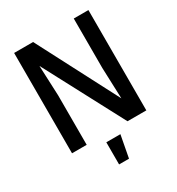

<svg xmlns="http://www.w3.org/2000/svg" viewBox="-208 -828 1067 1157"><g transform="rotate(-30 325.0 -249.0)"><path d="M67 0V-698H199L490 -138L482 -354V-698H584V0H453L160 -554L169 -345V0ZM279 200V46H377L348 200Z"/></g></svg>

Font: Azeret Mono Thin
Style: Regular
Weight: 400
Version: Version 1.002